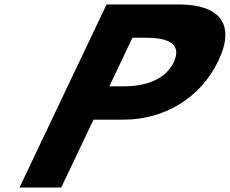

<svg xmlns="http://www.w3.org/2000/svg" viewBox="-20 -845 1035 865"><path d="M460.1 -825 67.8 0H255.8L401.3 -306H538C716.7 -306 882.8 -401 963.7 -571C1045 -742 963.4 -825 784.8 -825ZM472.6 -456 576.7 -675H640.9C730.4 -675 803.2 -650 762.8 -565C722.9 -481 626.3 -456 536.7 -456Z"/></svg>

Font: Hussar
Style: BdSuprExtOblFive
Weight: 700
Foundry: Cannot Into Space Fonts
Version: Version 2.00